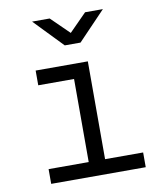

<svg xmlns="http://www.w3.org/2000/svg" viewBox="-87 -854 774 924"><g transform="rotate(-10 300.0 -392.5)"><path d="M88 0V-72H284V-478H109V-550H364V-72H550V0ZM268 -645 133 -785H219L307 -699L392 -785H479L345 -645Z"/></g></svg>

Font: Tiny Light
Style: Regular
Weight: 300
Monospace: yes
Designer: Philipp Nurullin, Konstantin Bulenkov
Foundry: JetBrains
Version: Version 2.251; ttfautohint (v1.8.4.7-5d5b)